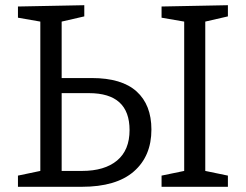

<svg xmlns="http://www.w3.org/2000/svg" viewBox="-20 -718 944 738"><path d="M49 0V-43L135 -61V-635L49 -650V-693L304 -698V-655L217 -635V-418H333Q448 -418 505 -366.5Q562 -315 562 -220Q562 -118 494.5 -59Q427 0 294 0ZM856 -655 769 -635V-61L856 -43V0H601V-43L688 -61V-635L601 -650V-693L856 -698ZM322 -360H217V-61H295Q382 -61 430 -101Q478 -141 478 -218Q478 -360 322 -360Z"/></svg>

Font: Bitter
Style: Regular
Weight: 400
Designer: Sol Matas, and Bitter project Authors
Foundry: Sol Matas
Version: Version 2.001